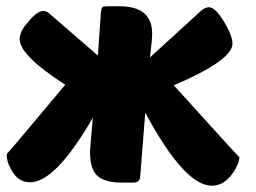

<svg xmlns="http://www.w3.org/2000/svg" viewBox="-20 -582 817 612"><path d="M292 -405Q297 -473 301 -533Q302 -555 306 -559Q309 -562 322 -562H361Q465 -562 465 -475Q465 -455 458 -399L618 -545Q633 -559 646 -559Q666 -559 694 -513Q721 -468 721 -443Q721 -390 534 -310Q743 -79 743 -81Q743 -61 722 -30Q694 10 655 10Q568 10 443 -223L427 -20Q426 0 405 0H369Q310 0 287 -25Q267 -47 267 -98Q267 -109 276 -207Q157 -1 76 -1Q37 -1 16 -41Q-1 -72 2 -92Q2 -89 188 -312Q35 -410 43 -463Q47 -488 70 -512Q98 -547 118 -547Q131 -547 144 -533Z"/></svg>

Font: PoetsenOne
Style: Regular
Weight: 400
Designer: Rodrigo Fuenzalida, Pablo Impallari
Foundry: Pablo Impallari, Rodrigo Fuenzalida
Version: Version 1.000